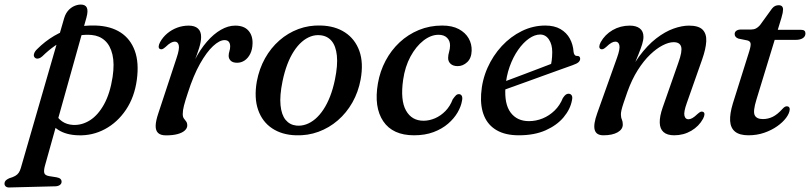

<svg xmlns="http://www.w3.org/2000/svg" viewBox="-87 -580 3536 838"><path d="M290.3 -503.4 109 143.9Q103.4 165 106.4 175.3Q109.4 185.6 127.5 188.7L159.7 193.8Q171.8 196 176.8 200.9Q181.8 205.8 181.8 212.9Q182 221.4 174.7 227Q167.4 232.6 155.3 233.1L-45.9 238.2Q-56 238.7 -61.7 233.9Q-67.4 229.1 -67.4 221.4Q-67.4 213.9 -62.7 208.6Q-58 203.3 -47.1 198.2Q-30.2 193.3 -20.6 187.7Q-10.9 182.2 -5.4 174.1Q0.2 166 3.8 153.6L193.1 -500.9Q196.7 -513.1 202.4 -522.6Q208.1 -532.1 215.7 -539.3Q223.3 -546.4 231.7 -551Q240.1 -555.5 248.8 -557.8Q257.5 -560.1 265.6 -560.1Q285.8 -560.1 292.1 -546.3Q298.3 -532.4 290.3 -503.4ZM97 -333.6Q89.3 -326.5 80.2 -324.6Q71.1 -322.7 65 -328.5Q58.5 -334.9 61.6 -345.3Q64.7 -355.7 74.9 -365.4Q109.2 -399.8 149.4 -423.5Q189.7 -447.2 235.6 -458.9Q281.5 -470.6 332.2 -468.5Q396.2 -466.1 439.4 -438.2Q482.5 -410.2 501.4 -358.3Q520.3 -306.3 510.2 -231.8Q500.1 -156.5 462.9 -101.1Q425.6 -45.7 371 -16.4Q316.3 12.9 253.6 10.5Q200.9 8.7 167 -13.3Q133 -35.3 120 -73.6L151.7 -88.6Q164.4 -63.8 184.1 -50.2Q203.8 -36.5 231.5 -34.8Q270.6 -32.7 305.9 -55.2Q341.1 -77.6 367.3 -125Q393.4 -172.3 404.5 -244.2Q413.1 -302 403.8 -341.6Q394.5 -381.3 371.1 -402.7Q347.7 -424.1 313.3 -427.3Q261.5 -432.2 207.2 -410.1Q152.9 -388.1 97 -333.6Z M611.3 -366Q605.4 -368.9 605.5 -376.7Q605.7 -384.5 611.6 -395.9Q623.7 -417.9 643 -434.1Q662.3 -450.3 686.4 -459.3Q710.5 -468.2 736.9 -468.2Q762.6 -468.2 776.7 -455.8Q790.8 -443.3 790.8 -418.9Q790.8 -398 782 -370.1Q773.2 -342.2 761.5 -312.3Q749.7 -282.3 740.2 -255.2Q730.7 -228 729.5 -208.9L721.3 -209.7Q737.7 -268.8 762.2 -316.6Q786.7 -364.3 816.2 -398.2Q845.6 -432 877.3 -450.1Q908.9 -468.2 939.6 -468.2Q977.5 -468.2 996.8 -446.9Q1016.1 -425.6 1015.3 -390.6Q1014.7 -364.1 1005.2 -345.1Q995.6 -326.1 980.7 -316.1Q965.7 -306.1 948.1 -306.1Q928.9 -306.1 920 -315Q911 -324 911 -335.9Q911 -346.5 914.3 -356.4Q917.6 -366.4 917.6 -377.6Q917.6 -390 911.8 -397.4Q905.9 -404.9 893.1 -404.9Q871.1 -404.9 842.9 -378.8Q814.7 -352.7 785.9 -301.6Q757.1 -250.4 732.9 -174.8Q721.3 -139.9 716 -119.3Q710.6 -98.6 710.6 -82.2Q710.6 -69.7 715.5 -63Q720.3 -56.2 725.3 -50.1Q730.3 -43.9 730.3 -32.3Q730.3 -20.5 719.7 -10.6Q709 -0.6 688.4 5.1Q667.7 10.8 637.3 10.8Q614.1 10.8 603 0.3Q591.9 -10.2 592.4 -31.6Q593 -53 604.1 -85.7L683.8 -327.3Q697.1 -366.7 693.2 -382.5Q689.4 -398.3 675.8 -398.3Q667.9 -398.3 658.5 -393.2Q649.1 -388.2 635.8 -375.2Q627.4 -367.8 621.9 -365.7Q616.4 -363.7 611.3 -366Z M1313.1 -468.6Q1375.1 -467.1 1418.8 -438.5Q1462.5 -409.9 1481.4 -357.9Q1500.2 -305.8 1487 -233Q1476.9 -178.4 1451.1 -132.8Q1425.3 -87.3 1387.4 -54.6Q1349.5 -21.9 1302.9 -4.8Q1256.3 12.3 1204.3 10.5Q1143.8 8.7 1100.9 -19.7Q1057.9 -48.2 1039.6 -100.5Q1021.3 -152.8 1034 -225.1Q1044.4 -280 1069.7 -325.4Q1095.1 -370.8 1132.4 -403.5Q1169.7 -436.2 1215.7 -453.3Q1261.7 -470.4 1313.1 -468.6ZM1206.4 -31.9Q1228.2 -29.7 1249.1 -37.2Q1270 -44.6 1289.2 -60.9Q1308.3 -77.2 1324.6 -101.9Q1341 -126.6 1353.8 -159.5Q1366.6 -192.5 1374.9 -232.8Q1387.8 -295.7 1383.3 -337.5Q1378.9 -379.3 1360.3 -401.3Q1341.6 -423.4 1311 -426.2Q1289.5 -428.4 1269.2 -420.9Q1248.9 -413.5 1230.2 -397.2Q1211.5 -380.9 1195.5 -356.2Q1179.4 -331.5 1166.9 -298.6Q1154.4 -265.6 1146.1 -225.3Q1133.2 -162.6 1137.4 -120.7Q1141.5 -78.8 1159.5 -56.9Q1177.5 -35 1206.4 -31.9Z M1827.3 -428.2Q1793.6 -428.2 1761.2 -402.9Q1728.7 -377.6 1704.7 -333.4Q1680.7 -289.2 1672.5 -231.7Q1659.8 -142.4 1685 -97.6Q1710.2 -52.7 1762.4 -53Q1787.5 -53.3 1812.2 -64Q1836.8 -74.7 1857.2 -95.5Q1877.5 -116.3 1888.9 -146.4Q1897.2 -158.2 1902.9 -163.8Q1908.6 -169.3 1916.4 -169.1Q1924.5 -168.9 1928.6 -161.4Q1932.6 -153.8 1929.2 -139Q1925.2 -115 1910 -88.9Q1894.8 -62.8 1868.6 -40.1Q1842.4 -17.5 1805.3 -3.5Q1768.2 10.5 1720.2 10.5Q1627 10.5 1585.7 -50.8Q1544.4 -112.1 1562.4 -216.1Q1571.5 -268.8 1595.8 -314.7Q1620.1 -360.6 1657 -395.1Q1694 -429.6 1741.2 -449.1Q1788.4 -468.5 1842.8 -468.5Q1886.6 -468.5 1915.5 -453Q1944.3 -437.5 1958.5 -412.6Q1972.6 -387.8 1971.6 -358.5Q1970.6 -326 1952.1 -308.7Q1933.5 -291.4 1910.9 -291.4Q1890.6 -291.4 1879.7 -301.5Q1868.7 -311.7 1868.9 -327.2Q1869.1 -340.3 1873.1 -353.5Q1877.1 -366.7 1877.3 -381.2Q1877.5 -401.9 1864.3 -415Q1851.1 -428.2 1827.3 -428.2Z M2068.1 -206.3Q2068.1 -206.3 2086.7 -213.4Q2105.2 -220.4 2135.3 -231.6Q2165.3 -242.8 2200.1 -256Q2234.9 -269.2 2268.3 -281.9Q2301.7 -294.6 2326.6 -304.2L2315 -288.2Q2318.9 -300.4 2321 -316Q2323.1 -331.6 2323.3 -352.7Q2323.3 -386.2 2308.8 -407.7Q2294.3 -429.3 2270.5 -429.3Q2246.8 -429.3 2221.7 -411.6Q2196.5 -393.9 2174.5 -362.5Q2152.4 -331 2137.4 -289.1Q2122.4 -247.1 2119 -198.7Q2114 -125.2 2142 -88.3Q2170 -51.3 2221.5 -51.3Q2252.4 -51.3 2281.4 -63.1Q2310.4 -74.9 2333.6 -97.5Q2356.8 -120 2369.7 -152.2Q2377 -163.2 2382.7 -167.2Q2388.4 -171.1 2395.2 -170.9Q2403.4 -170.7 2408.1 -163.8Q2412.8 -156.9 2409.2 -141.5Q2402.1 -103.2 2373 -68.3Q2343.8 -33.3 2294.7 -11.4Q2245.5 10.5 2177.4 10.5Q2119.3 10.5 2081.4 -11.2Q2043.5 -32.9 2026.4 -73.2Q2009.3 -113.4 2012.9 -169.5Q2016.8 -229.7 2040.6 -283.6Q2064.5 -337.4 2103.2 -379.1Q2141.9 -420.7 2190.7 -444.6Q2239.5 -468.5 2293.1 -468.5Q2332.5 -468.5 2359.2 -453.1Q2385.8 -437.6 2400 -411.7Q2414.2 -385.7 2416.4 -353.7Q2417.2 -346.1 2420.8 -341Q2424.3 -336 2430.7 -336Q2437.9 -336.3 2441.6 -333.1Q2445.2 -329.9 2445.2 -323.6Q2445.2 -315.9 2438.5 -309.1Q2431.7 -302.3 2412.4 -295.6Q2392 -288.4 2359.3 -276.6Q2326.6 -264.9 2288.3 -251Q2250 -237.2 2211.9 -223.3Q2173.7 -209.5 2142.1 -198.2Q2110.4 -186.9 2091.3 -179.9Q2072.2 -172.9 2072.2 -172.9Z M2534.5 -366Q2528.6 -368.9 2528.7 -376.7Q2528.9 -384.5 2534.8 -395.9Q2553 -428.9 2586.8 -448.6Q2620.7 -468.2 2661.9 -468.2Q2689.5 -468.2 2705.5 -455.9Q2721.4 -443.6 2721.4 -419.5Q2721.4 -405.2 2715.7 -386.6Q2709.9 -368 2699.3 -341.8Q2688.7 -315.6 2673.4 -278.6Q2658.1 -241.5 2638.9 -190L2636.9 -211.3Q2665.8 -283.7 2702.1 -333.1Q2738.4 -382.4 2777.1 -412.3Q2815.8 -442.1 2852.8 -455.2Q2889.7 -468.2 2920 -468.2Q2962.2 -468.2 2979.8 -450.3Q2997.3 -432.3 2995.5 -399.3Q2993.7 -366.2 2977.6 -320.6L2910.6 -130.4Q2896.5 -91 2900.3 -75.2Q2904.1 -59.4 2917.4 -59.4Q2925.6 -59.4 2934.9 -64.6Q2944.1 -69.7 2957.4 -82.5Q2965.8 -90.1 2971.3 -92.2Q2976.8 -94.2 2981.9 -91.7Q2987.8 -88.8 2987.7 -81Q2987.5 -73.2 2981.6 -61.8Q2963.6 -28.8 2930.1 -9.2Q2896.5 10.5 2855.7 10.5Q2824.7 10.5 2808.9 -3.7Q2793.1 -17.8 2792.5 -44.9Q2791.8 -72 2805.1 -110.3L2873.6 -306Q2891.7 -355.8 2886 -375.8Q2880.3 -395.9 2853.1 -395.9Q2832.3 -395.9 2805.6 -382.3Q2778.9 -368.8 2750.7 -341.8Q2722.4 -314.8 2696.6 -274Q2670.8 -233.3 2651.3 -179Q2640.5 -148.1 2634.2 -129.3Q2627.9 -110.4 2625.5 -99.5Q2623 -88.5 2623 -80.8Q2623 -67.6 2627.1 -58.6Q2631.2 -49.5 2631.2 -36.6Q2631.2 -15.2 2608.3 -2.4Q2585.4 10.5 2546.6 10.5Q2515.2 10.5 2508.6 -13.4Q2502 -37.2 2520.1 -87.2L2605.8 -327.3Q2620 -366.7 2616.3 -382.5Q2612.6 -398.3 2599 -398.3Q2591.1 -398.3 2581.7 -393.2Q2572.3 -388.2 2559 -375.2Q2550.6 -367.8 2545.1 -365.7Q2539.6 -363.7 2534.5 -366Z M3175.2 -403.5 3136.3 -411.4Q3128 -414.2 3123.7 -419.4Q3119.5 -424.6 3119.5 -431.3Q3119.5 -440.6 3127.1 -445.9Q3134.7 -451.2 3147.8 -451.2H3191.6Q3203.7 -451.2 3212.8 -456Q3221.9 -460.8 3229.9 -470L3282.6 -542.8Q3289.4 -551.1 3296.6 -554.2Q3303.7 -557.2 3311.6 -557.2Q3321.2 -557.2 3326 -552.4Q3330.7 -547.6 3330.7 -538.5Q3330.7 -533 3329.1 -523.8Q3327.4 -514.5 3323.7 -502.5L3214.6 -145.6Q3198.8 -94.4 3206.9 -77.4Q3215 -60.3 3242.7 -60.3Q3265.6 -60.3 3286 -70.4Q3306.4 -80.5 3328.2 -104.8Q3334.3 -111.4 3338.6 -113.8Q3342.9 -116.1 3347.6 -116.1Q3353.7 -116.1 3357.1 -112.2Q3360.5 -108.2 3359.7 -101.2Q3358.3 -84.8 3343.9 -65.5Q3329.5 -46.2 3305.1 -29Q3280.7 -11.7 3248.7 -0.6Q3216.6 10.5 3179.7 10.5Q3140.9 10.5 3121.2 -5.5Q3101.6 -21.5 3099.7 -52.4Q3097.9 -83.2 3111.6 -128.4L3182.9 -355.2Q3190.8 -380.7 3189 -390.5Q3187.2 -400.4 3175.2 -403.5ZM3260 -406 3274.2 -449.8H3410.2Q3428.4 -449.8 3428.4 -434.1Q3428.4 -421 3417 -413.5Q3405.5 -406 3385.9 -406Z"/></svg>

Font: Fraunces
Style: Italic
Weight: 900
Italic angle: -16°
Version: Version 1.000;[0bf87f6ff]